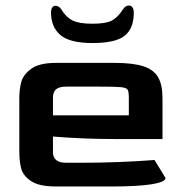

<svg xmlns="http://www.w3.org/2000/svg" viewBox="-20 -676 660 696"><path d="M50 -128V-320Q50 -352 57 -378.5Q64 -405 93 -426.5Q122 -448 182 -448H397Q463 -448 500.5 -435.5Q538 -423 553.5 -395.5Q569 -368 569 -320V-172H394Q284 -172 172 -181V-126Q171 -86 220 -86H271Q410 -86 540 -96L580 -31Q580 -16 529.5 -8Q479 0 383 0H182Q121 0 92 -20Q63 -40 56.5 -66Q50 -92 50 -128ZM447 -258V-322Q447 -344 442.5 -351Q438 -358 418.5 -360Q399 -362 341 -362H220Q195 -362 183.5 -352.5Q172 -343 172 -322V-258ZM165 -630Q165 -643 169.5 -649Q174 -655 181 -655Q194 -655 203 -641Q219 -614 242.5 -602Q266 -590 315 -590Q364 -590 385.5 -601.5Q407 -613 425 -641Q434 -656 448 -656Q455 -656 460 -649.5Q465 -643 465 -630Q465 -573 432 -546.5Q399 -520 315 -520Q233 -520 199 -549Q165 -578 165 -630Z"/></svg>

Font: Gold
Style: Regular
Weight: 400
Designer: jaiki
Version: Version 1.000